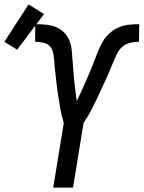

<svg xmlns="http://www.w3.org/2000/svg" viewBox="-93 -853 653 873"><path d="M149 0 197 -294Q187 -326 181 -360Q175 -394 170 -428Q165 -462 161.5 -496.5Q158 -531 154 -566L155 -567Q153 -587 150 -606.5Q147 -626 136 -640Q125 -654 105.5 -658.5Q86 -663 67 -663V-743Q91 -743 115 -741Q139 -739 160 -730.5Q181 -722 197 -706.5Q213 -691 222 -670Q231 -649 233 -625.5Q235 -602 237 -579Q239 -556 240.5 -532.5Q242 -509 244.5 -485.5Q247 -462 250 -439Q253 -416 256 -393Q266 -415 276.5 -437Q287 -459 296.5 -481.5Q306 -504 316 -527Q326 -550 334.5 -572.5Q343 -595 352 -618Q361 -641 373.5 -662.5Q386 -684 405 -701.5Q424 -719 446.5 -728.5Q469 -738 493 -740.5Q517 -743 540 -743L539 -663Q520 -663 499.5 -658.5Q479 -654 463 -640Q447 -626 438 -606.5Q429 -587 421 -568L420 -566Q406 -531 390.5 -496.5Q375 -462 359 -428Q343 -394 326 -360Q309 -326 287 -294L239 0ZM-15 -627 -73 -663 37 -833 107 -789Z"/></svg>

Font: Iosevka Medium
Style: Italic
Weight: 500
Italic angle: -9°
Monospace: yes
Designer: Belleve Invis
Foundry: Belleve Invis
Version: Version 32.5.0; ttfautohint (v1.8.4)